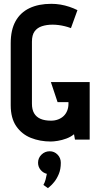

<svg xmlns="http://www.w3.org/2000/svg" viewBox="-20 -730 522 1004"><path d="M207 237 231 254Q230 254 240 246Q250 238 263.5 221.5Q277 205 287.5 180Q298 155 298 121Q298 96 281 78.5Q264 61 240 61Q215 61 197 78.5Q179 96 179 121Q179 142 192 158Q205 174 225 179Q222 194 218.5 208.5Q215 223 207 237ZM351 -583 385 -677Q365 -687 342.5 -694.5Q320 -702 296.5 -706Q273 -710 248 -710Q182 -710 134.5 -687.5Q87 -665 61.5 -619.5Q36 -574 36 -504V-180Q36 -112 65 -70Q94 -28 141.5 -9Q189 10 246 10Q260 10 282 6.5Q304 3 327 -5.5Q350 -14 367 -28L372 0H449V-301H246L281 -196H338V-187Q338 -168 331.5 -151.5Q325 -135 313 -123.5Q301 -112 284 -105.5Q267 -99 247 -99Q214 -99 192 -108.5Q170 -118 158.5 -137.5Q147 -157 147 -188V-512Q147 -547 161 -566Q175 -585 199.5 -593Q224 -601 255 -601Q270 -601 286 -599Q302 -597 318.5 -593Q335 -589 351 -583Z"/></svg>

Font: Advent Pro
Style: Regular
Weight: 400
Designer: VivaRado, Andreas Kalpakidis
Foundry: VivaRado, Andreas Kalpakidis
Version: Version 3.000